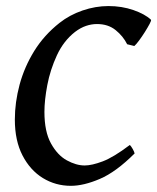

<svg xmlns="http://www.w3.org/2000/svg" viewBox="-20 -599 517 631"><path d="M476.1 -534.2Q478 -532.2 471.9 -520.8Q465.8 -509.3 456.3 -494.1Q446.8 -479 437 -465.8Q427.2 -452.6 421.4 -447.8L397.9 -453.6Q384.8 -480 360.1 -500Q335.4 -520 298.8 -520Q280.8 -520 262.7 -513.9Q244.6 -507.8 226.6 -494.1Q189 -464.8 167 -417.2Q145 -369.6 135.5 -319.6Q126 -269.5 126 -231.4Q126 -166.5 147.5 -127.7Q168.9 -88.9 199.7 -72Q230.5 -55.2 258.3 -55.2Q281.7 -55.2 317.4 -68.6Q353 -82 406.7 -122.6Q410.6 -119.1 416 -109.6Q421.4 -100.1 422.4 -94.7Q361.3 -33.7 308.1 -11Q254.9 11.7 212.9 11.7Q162.6 11.7 120.8 -13.9Q79.1 -39.6 54 -88.1Q28.8 -136.7 28.8 -206.1Q28.8 -262.7 44.4 -320.8Q60.1 -378.9 92.5 -431.4Q125 -483.9 175.8 -523.9Q208.5 -549.8 251.2 -564.5Q293.9 -579.1 336.4 -579.1Q380.4 -579.1 418.5 -565.9Q456.5 -552.7 476.1 -534.2Z"/></svg>

Font: Dai Banna SIL Medium
Style: Italic
Weight: 500
Italic angle: -11°
Designer: Victor Gaultney
Foundry: SIL International
Version: Version 4.000